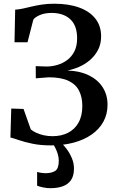

<svg xmlns="http://www.w3.org/2000/svg" viewBox="-20 -771 622 1032"><path d="M254.5 10.5Q199 10.5 156.2 1.8Q113.5 -7 83.8 -17.2Q54 -27.5 36 -32L40.5 -187.5L106.5 -185.5L145.5 -75.5Q156.5 -66 174.5 -57.5Q192.5 -49 215.2 -44Q238 -39 262 -39Q310 -39 346 -57.5Q382 -76 402.2 -112.2Q422.5 -148.5 422.5 -201.5Q422.5 -248 405.2 -282.8Q388 -317.5 348.2 -336.5Q308.5 -355.5 241.5 -355.5L172.5 -350L172 -415.5L229.5 -413.5Q259 -413.5 288.2 -422Q317.5 -430.5 341.5 -448.5Q365.5 -466.5 380 -495.2Q394.5 -524 394.5 -565Q394.5 -633.5 357.8 -667.5Q321 -701.5 257.5 -701.5Q220.5 -701.5 194 -690Q167.5 -678.5 159 -665L128 -544H58L61.5 -719Q82.5 -720.5 104.5 -725.2Q126.5 -730 151.2 -736Q176 -742 205.8 -746.5Q235.5 -751 272 -751Q349 -751 405.5 -730.5Q462 -710 492.8 -670.8Q523.5 -631.5 523.5 -575.5Q523.5 -534 506.5 -502Q489.5 -470 462.5 -447.2Q435.5 -424.5 403.8 -411Q372 -397.5 342 -392Q410.5 -389.5 458.8 -365.5Q507 -341.5 532.5 -301Q558 -260.5 558 -208Q558 -157.5 535.8 -117Q513.5 -76.5 472.8 -48Q432 -19.5 376.5 -4.5Q321 10.5 254.5 10.5ZM250.5 240.5Q232.5 240.5 212.5 236.5Q192.5 232.5 179.5 227V153Q190 156.5 203 158.2Q216 160 223 160Q257 160 276.5 147.8Q296 135.5 296 92.5Q296 74 290 55.2Q284 36.5 276.2 21.8Q268.5 7 262.5 0H293.5H311.5Q322.5 9 338.2 29.8Q354 50.5 366.2 79Q378.5 107.5 377.5 139Q377 175 361.2 197.5Q345.5 220 317.5 230.2Q289.5 240.5 250.5 240.5Z"/></svg>

Font: Merriweather 48pt SemiBold
Style: Regular
Weight: 600
Version: Version 2.100